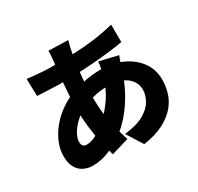

<svg xmlns="http://www.w3.org/2000/svg" viewBox="-182 -1034 1365 1324"><g transform="rotate(-30 500.0 -372.0)"><path d="M510 -812Q505 -795 501.5 -781Q498 -767 495 -754Q485 -705 476.5 -645.5Q468 -586 463 -524Q458 -462 458 -403Q458 -316 466.5 -248.5Q475 -181 490 -125Q505 -69 522 -17L383 24Q368 -21 354 -84.5Q340 -148 331 -222.5Q322 -297 322 -376Q322 -424 325 -473Q328 -522 332 -570Q336 -618 341.5 -663.5Q347 -709 351 -749Q353 -764 354 -782.5Q355 -801 354 -816ZM322 -709Q421 -709 503.5 -712.5Q586 -716 662 -726Q738 -736 819 -756L820 -617Q770 -608 707 -600.5Q644 -593 575.5 -588Q507 -583 440.5 -580.5Q374 -578 317 -578Q288 -578 254.5 -579.5Q221 -581 188.5 -582.5Q156 -584 131 -585L127 -723Q145 -721 177.5 -717.5Q210 -714 248.5 -711.5Q287 -709 322 -709ZM762 -546Q758 -536 751 -516.5Q744 -497 737.5 -477Q731 -457 727 -445Q699 -356 657.5 -283Q616 -210 569 -156.5Q522 -103 477 -71Q428 -35 362 -5.5Q296 24 225 24Q187 24 154 8Q121 -8 101 -43Q81 -78 81 -133Q81 -187 103 -240Q125 -293 164.5 -341Q204 -389 257 -426Q310 -463 372 -485Q421 -502 480.5 -513Q540 -524 601 -524Q694 -524 769.5 -490Q845 -456 890 -395Q935 -334 935 -251Q935 -198 919 -146.5Q903 -95 865 -51Q827 -7 763.5 25.5Q700 58 605 72L525 -55Q625 -66 681.5 -99Q738 -132 761.5 -175Q785 -218 785 -258Q785 -298 763 -330Q741 -362 697.5 -381.5Q654 -401 590 -401Q519 -401 465.5 -385.5Q412 -370 377 -353Q331 -330 296 -296.5Q261 -263 242 -228Q223 -193 223 -166Q223 -145 232 -134Q241 -123 263 -123Q298 -123 345 -148Q392 -173 436 -216Q484 -262 526.5 -324Q569 -386 597 -480Q601 -492 604.5 -511Q608 -530 611 -549.5Q614 -569 615 -581Z"/></g></svg>

Font: Noto Sans SC Black
Style: Regular
Weight: 900
Designer: Ryoko NISHIZUKA  (kana, bopomofo & ideographs); Paul D. Hunt (Latin, Greek & Cyrillic); Sandoll Communications , Soo-you
Foundry: Adobe
Version: Version 2.004-H2;hotconv 1.0.118;makeotfexe 2.5.65603